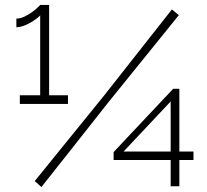

<svg xmlns="http://www.w3.org/2000/svg" viewBox="-20 -751 835 774"><path d="M668 0V-106H438V-138L678 -393H703V-140H760V-106H703V0ZM478 -140H668V-342ZM120 -21 399 -365 673 -713 701 -690 422 -345 147 3ZM254 -367V-332H60V-367H142V-689Q137 -683 125.5 -674.5Q114 -666 100.5 -658.5Q87 -651 72.5 -646Q58 -641 46 -641V-676Q62 -676 78.5 -684Q95 -692 109 -702Q123 -712 132 -721Q141 -730 142 -731H178V-367Z"/></svg>

Font: Oxford Sans
Style: Regular
Weight: 300
Designer: Matt McInerney, Pablo Impallari, Rodrigo Fuenzalida
Foundry: Matt McInerney, Pablo Impallari, Rodrigo Fuenzalida
Version: Version 3.000g; ttfautohint (v1.5) -l 8 -r 28 -G 28 -x 14 -D